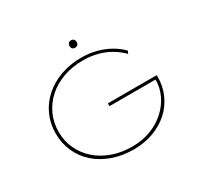

<svg xmlns="http://www.w3.org/2000/svg" viewBox="-173 -1072 1366 1306"><g transform="rotate(-30 509.5 -418.5)"><path d="M527 10Q437 10 361.5 -17Q286 -44 232 -92Q178 -140 148.5 -206Q119 -272 119 -348Q119 -426 148.5 -491.5Q178 -557 232.5 -606Q287 -655 362 -682.5Q437 -710 527 -710Q589 -710 644 -695.5Q699 -681 745 -655Q791 -629 826 -593L817 -572Q783 -607 738.5 -633.5Q694 -660 641 -674Q588 -688 527 -688Q443 -688 372 -662.5Q301 -637 250 -591Q199 -545 170.5 -483Q142 -421 142 -348Q142 -276 170.5 -215Q199 -154 250 -108.5Q301 -63 372 -37.5Q443 -12 527 -12Q607 -12 673.5 -37.5Q740 -63 788.5 -107Q837 -151 864 -208Q891 -265 891 -328V-338L901 -328H529V-350H913Q913 -347 913 -344Q913 -341 913 -339.5Q913 -338 913 -337Q913 -264 885 -200.5Q857 -137 805.5 -90Q754 -43 683.5 -16.5Q613 10 527 10ZM526 -789Q512 -789 505 -797Q498 -805 498 -818Q498 -830 505 -838.5Q512 -847 526 -847Q539 -847 546.5 -839Q554 -831 554 -818Q554 -805 547 -797Q540 -789 526 -789Z"/></g></svg>

Font: Lexend Tera Thin
Style: Regular
Weight: 250
Version: Version 1.007